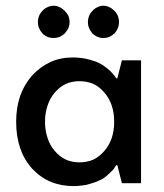

<svg xmlns="http://www.w3.org/2000/svg" viewBox="-20 -626 562 656"><path d="M377 -358.4Q376 -360.4 372.1 -366.2Q370.1 -369.1 366.2 -373Q362.3 -377.9 357.4 -382.8Q350.6 -388.7 344.7 -393.6Q337.9 -398.4 330.1 -404.3Q321.3 -409.2 311.5 -414.1Q300.8 -418 287.1 -421.9Q273.4 -425.8 258.8 -427.7Q244.1 -429.7 228.5 -429.7Q186.5 -429.7 152.3 -414.1Q118.2 -398.4 89.8 -368.2Q62.5 -336.9 48.8 -297.9Q35.2 -257.8 35.2 -210Q35.2 -160.2 48.8 -120.1Q62.5 -80.1 89.8 -49.8Q118.2 -19.5 153.3 -4.9Q188.5 9.8 231.4 9.8Q246.1 9.8 259.8 7.8Q274.4 6.8 288.1 2Q301.8 -2 311.5 -5.9Q322.3 -10.7 330.1 -14.6Q337.9 -19.5 344.7 -25.4Q350.6 -31.2 357.4 -37.1Q363.3 -43 367.2 -46.9Q370.1 -50.8 372.1 -53.7Q373 -56.6 375 -58.6Q376 -60.5 377 -61.5Q377.9 -61.5 380.9 -61.5Q384.8 -46.9 396.5 0Q412.1 0 461.9 0Q461.9 -105.5 461.9 -419.9Q445.3 -419.9 396.5 -419.9Q392.6 -404.3 380.9 -358.4Q379.9 -358.4 377 -358.4ZM370.1 -210Q370.1 -178.7 361.3 -153.3Q352.5 -127.9 335.9 -109.4Q318.4 -89.8 297.9 -80.1Q276.4 -71.3 251 -71.3Q225.6 -71.3 204.1 -81.1Q183.6 -90.8 167 -110.4Q150.4 -129.9 142.6 -154.3Q133.8 -179.7 133.8 -210Q133.8 -240.2 142.6 -265.6Q150.4 -290 167 -309.6Q183.6 -329.1 204.1 -338.9Q225.6 -348.6 251 -348.6Q276.4 -348.6 297.9 -339.8Q319.3 -330.1 335.9 -310.5Q352.5 -292 361.3 -266.6Q370.1 -241.2 370.1 -210ZM109.4 -550.8Q109.4 -540 113.3 -530.3Q117.2 -520.5 125 -511.7Q132.8 -503.9 142.6 -500Q152.3 -496.1 163.1 -496.1Q173.8 -496.1 183.6 -500Q192.4 -503.9 201.2 -511.7Q209 -520.5 213.9 -530.3Q217.8 -540 217.8 -550.8Q217.8 -561.5 213.9 -571.3Q209 -581.1 201.2 -588.9Q192.4 -597.7 183.6 -601.6Q173.8 -606.4 163.1 -606.4Q152.3 -606.4 142.6 -601.6Q132.8 -597.7 125 -588.9Q117.2 -581.1 113.3 -571.3Q109.4 -561.5 109.4 -550.8ZM280.3 -550.8Q280.3 -540 284.2 -530.3Q288.1 -520.5 295.9 -511.7Q303.7 -503.9 313.5 -500Q322.3 -496.1 333 -496.1Q343.8 -496.1 353.5 -500Q362.3 -503.9 371.1 -511.7Q378.9 -520.5 382.8 -530.3Q386.7 -540 386.7 -550.8Q386.7 -561.5 382.8 -571.3Q378.9 -581.1 371.1 -588.9Q362.3 -597.7 353.5 -601.6Q343.8 -606.4 333 -606.4Q322.3 -606.4 313.5 -601.6Q303.7 -597.7 295.9 -588.9Q288.1 -581.1 284.2 -571.3Q280.3 -561.5 280.3 -550.8Z"/></svg>

Font: TextaAlt
Style: Bold
Weight: 400
Designer: Daniel Hernandez & Miguel Hernandez
Version: Version 1.005;com.myfonts.easy.latinotype.texta.alt-bold.wfk